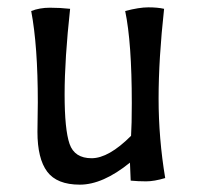

<svg xmlns="http://www.w3.org/2000/svg" viewBox="-20 -488 542 523"><path d="M82 -129 83 -210Q83 -363 65 -458Q88 -467 116 -467Q144 -467 171 -464Q156 -327 156 -231Q156 -135 169.5 -96Q183 -57 229.5 -57Q276 -57 337 -118Q339 -148 339 -207Q339 -372 321 -458Q359 -468 384 -468Q409 -468 427 -464Q412 -328 412 -219.5Q412 -111 430 -3Q400 6 378 6Q356 6 336 4L334 -45Q260 15 197.5 15Q135 15 108.5 -20.5Q82 -56 82 -129Z"/></svg>

Font: Port Lligat Sans
Style: Regular
Weight: 400
Designer: Dario Muhafara, Eduardo Rodriguez Tunni
Foundry: Tipo
Version: Version 1.002